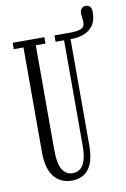

<svg xmlns="http://www.w3.org/2000/svg" viewBox="-92 -870 613 936"><g transform="rotate(-10 214.5 -402.0)"><path d="M186.5 12Q165 12 143.8 4.5Q122.5 -3 105 -21Q87.5 -39 77 -70.5Q66.5 -102 66.5 -150V-668.5H18.5V-700H175.5V-668.5H127.5V-153.5Q127.5 -80 146.5 -51.5Q165.5 -23 197 -23Q211.5 -23 224.2 -29Q237 -35 246.8 -49Q256.5 -63 262 -87Q267.5 -111 267.5 -147.5V-668.5H225.5V-700H309V-668.5H299.5V-142Q299.5 -83.5 284.2 -49.8Q269 -16 243.5 -2Q218 12 186.5 12ZM309 -668.5V-700Q335 -700 355.2 -707.2Q375.5 -714.5 375.5 -739.5Q375.5 -749 373.5 -761.2Q371.5 -773.5 371.5 -782.5Q371.5 -797.5 379.5 -806.5Q387.5 -815.5 400.5 -815.5Q413 -815.5 421 -806.8Q429 -798 429 -782.5Q429 -736 409.5 -711.5Q390 -687 362.2 -677.8Q334.5 -668.5 309 -668.5Z"/></g></svg>

Font: Imbue Light
Style: Regular
Weight: 300
Designer: Tyler Finck
Foundry: Etcetera Type Company
Version: Version 1.102